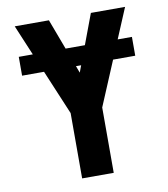

<svg xmlns="http://www.w3.org/2000/svg" viewBox="-82 -805 765 874"><g transform="rotate(-10 300.0 -367.5)"><path d="M227 0V-302L45 -735H203L300 -476L397 -735H555L373 -302V0ZM39 -508V-595H562V-508Z"/></g></svg>

Font: Iosevka Aile Heavy
Style: Regular
Weight: 900
Designer: Belleve Invis
Foundry: Belleve Invis
Version: Version 31.1.0; ttfautohint (v1.8.4)